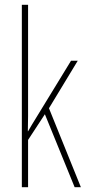

<svg xmlns="http://www.w3.org/2000/svg" viewBox="-20 -780 364 800"><path d="M97 -361Q97 -326 97 -296.5Q97 -267 96 -233H97Q107 -250 113 -260.5Q119 -271 128 -285L276 -527H304L184 -329L317 0H291L167 -304L97 -197V0H71V-760H97Z"/></svg>

Font: Noto Sans Telugu ExtraCondensed Thin
Style: Regular
Weight: 100
Width: 2
Designer: Jelle Bosma - Monotype Design Team
Foundry: Monotype Imaging Inc.
Version: Version 2.005; ttfautohint (v1.8.4.7-5d5b)